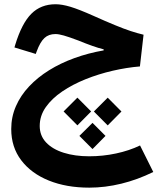

<svg xmlns="http://www.w3.org/2000/svg" viewBox="-20 -541 758 887"><path d="M236.9 -521.4Q168.7 -521.4 124.7 -477.3Q80.6 -433.2 50.1 -333.3L46.8 -321.8L145.2 -291.8L149.2 -302.8Q165.4 -346.9 185.2 -365.3Q204.9 -383.7 236.2 -383.7Q251.1 -383.7 274.9 -376.9Q298.7 -370.2 341.8 -353.9Q378.7 -338.8 406.6 -329Q434.4 -319.1 458.9 -313.1V-308.2Q388.1 -295.9 324 -272.7Q259.9 -249.5 206.8 -216.5Q153.6 -183.5 114.3 -141.6Q75 -99.8 53.5 -50.3Q31.9 -0.8 31.9 55.1Q31.9 138.8 78.2 199.6Q124.5 260.5 205.8 293.2Q287 325.9 392.4 325.9Q465.3 325.9 540.3 307.6Q615.4 289.3 688.1 253.5L627 131Q576.8 155.1 516.1 168Q455.5 181 392.1 181Q326.1 181 274.3 164.7Q222.5 148.4 193 117.1Q163.5 85.7 163.5 41Q163.5 -6.1 191.6 -46.1Q219.8 -86.2 267.7 -118.6Q315.6 -151 375.8 -175.2Q436.1 -199.3 500.8 -214.2Q565.5 -229.1 626.4 -234.1L643.2 -380.6Q615.4 -387.2 583.8 -397.5Q552.2 -407.9 510.6 -425.1Q468.9 -442.2 411 -468.2Q345 -497.7 305.5 -509.6Q266 -521.4 236.9 -521.4ZM273.8 -26.1 337.6 38.1 401.1 -26.1 337.6 -89.9ZM413.7 -25.9 477.6 38.3 541.1 -25.9 477.6 -89.8ZM346.8 86.8 407.4 147.6 467.4 86.8 407.4 26.6Z"/></svg>

Font: Estedad VF
Style: Regular
Weight: 100
Designer: Amin Abedi
Version: Version 7.3